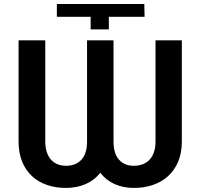

<svg xmlns="http://www.w3.org/2000/svg" viewBox="-20 -918 990 948"><path d="M540.5 -718.8V-219.5Q540.5 -159.8 567.5 -129.6Q594.5 -99.4 641.3 -99.4Q665.1 -99.4 684.8 -107.1Q704.5 -114.7 718.6 -129.6Q732.6 -144.5 740.2 -167.1Q747.9 -189.6 747.9 -219.5V-718.8H877.8V-219.5Q877.8 -163 859.7 -120Q841.6 -77.1 809.8 -48.3Q778.1 -19.5 734.9 -4.8Q691.8 9.9 641.3 9.9Q588.8 9.9 546.3 -8.9Q503.9 -27.7 475.1 -65Q446 -27.7 402.3 -8.9Q358.7 9.9 305.8 9.9Q255 9.9 212 -4.8Q169 -19.5 138 -48.3Q106.9 -77.1 89.3 -120Q71.7 -163 71.7 -219.5V-718.8H203.5V-219.5Q203.5 -189.6 210.9 -167.3Q218.4 -144.9 231.7 -129.8Q245 -114.7 264 -107.1Q283 -99.4 305.8 -99.4Q354.4 -99.4 382.1 -129.6Q409.8 -159.8 409.8 -219.5V-718.8ZM260.7 -835.2V-898.4H692.5L693.9 -835.2H517.4V-772.7H427.6V-835.2Z"/></svg>

Font: Interop SemBd
Style: Regular
Weight: 600
Designer: Rasmus Andersson, Google, Jang Haemin
Foundry: jhaemin
Version: Version 1.008